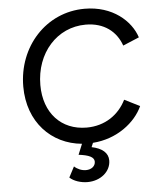

<svg xmlns="http://www.w3.org/2000/svg" viewBox="-63 -811 921 1098"><g transform="rotate(-5 397.0 -262.5)"><path d="M395 232C470 232 529 183 529 119C529 76 495 47 435 35L445 11C585 1 691 -84 732 -175L644 -219C603 -136 523 -79 417 -79C272 -79 174 -183 174 -344C174 -528 297 -666 462 -666C567 -666 637 -611 666 -528L759 -567C728 -663 624 -757 464 -757C242 -757 76 -573 76 -344C76 -139 208 -5 382 11L357 72C416 79 446 93 446 119C446 145 423 163 392 163C368 163 343 153 325 136L293 197C316 219 357 232 395 232Z"/></g></svg>

Font: Mluvka Medium
Style: Italic
Weight: 500
Italic angle: -8°
Designer: Modified by Jiří Krblich, Original typeface by Gumpita Rahayu
Foundry: Gumpita Rahayu & Jiří Krblich
Version: Version 2.000;Glyphs 3.1.1 (3134)